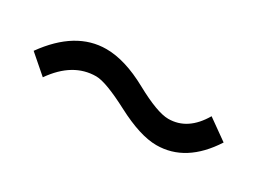

<svg xmlns="http://www.w3.org/2000/svg" viewBox="-24 -507 646 481"><g transform="rotate(30 299.5 -267.0)"><path d="M204 -268Q137 -268 89 -199L36 -245Q104 -340 192 -340Q246 -340 313.5 -303Q381 -266 413 -266Q469 -266 504 -326L563 -284Q505 -194 420 -194Q373 -194 302.5 -231Q232 -268 204 -268Z"/></g></svg>

Font: Hind Kochi
Style: Regular
Weight: 400
Designer: Dhruvi Tolia
Foundry: Indian Type Foundry
Version: Version 0.702;PS 1.0;hotconv 1.0.81;makeotf.lib2.5.63406